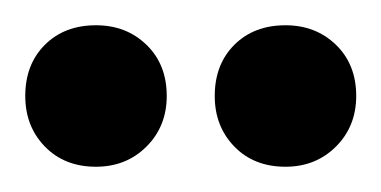

<svg xmlns="http://www.w3.org/2000/svg" viewBox="-20 -730 302 152"><path d="M150 -654Q150 -679 165.5 -694.5Q181 -710 206 -710Q230 -710 246 -694.5Q262 -679 262 -654Q262 -630 246 -614Q230 -598 206 -598Q181 -598 165.5 -614Q150 -630 150 -654ZM0 -654Q0 -679 15.5 -694.5Q31 -710 56 -710Q80 -710 96 -694.5Q112 -679 112 -654Q112 -630 96 -614Q80 -598 56 -598Q31 -598 15.5 -614Q0 -630 0 -654Z"/></svg>

Font: Barlow Condensed
Style: Regular
Weight: 400
Width: 3
Designer: Jeremy Tribby
Foundry: Tribby Type
Version: Version 1.500